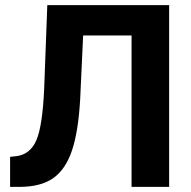

<svg xmlns="http://www.w3.org/2000/svg" viewBox="-20 -731 746 751"><path d="M641.6 -710.9V0H494.6V-592.3H305.2L293.5 -341.3Q286.1 -214.4 261.2 -141.4Q236.3 -68.4 188.5 -34.4Q140.6 -0.5 57.6 0H19.5V-117.7L43.9 -120.1Q99.1 -127.4 122.8 -183.8Q146.5 -240.2 152.8 -384.8L165 -710.9Z"/></svg>

Font: MAUL Bold
Style: Bold
Weight: 700
Designer: MAUL
Version: Version 1.0; 2020; ttfautohint (v1.8.3)